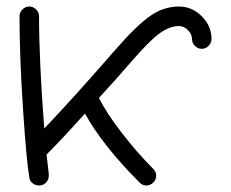

<svg xmlns="http://www.w3.org/2000/svg" viewBox="-20 -570 710 590"><path d="M130 -30Q130 -18 121.5 -9Q113 0 100 0Q89 0 80 -7Q71 -14 70 -25Q61 -78 50.5 -238.5Q40 -399 40 -520Q40 -532 49 -541Q58 -550 70 -550Q82 -550 91 -541Q100 -532 100 -520Q100 -383 116 -175Q211 -275 337 -420Q400 -492 441.5 -521Q483 -550 530 -550Q570 -550 600 -520Q630 -490 630 -450Q630 -438 621 -429Q612 -420 600 -420Q588 -420 579 -429Q570 -438 570 -450Q570 -465 557.5 -477.5Q545 -490 530 -490Q502 -490 471 -468Q440 -446 383 -380Q348 -339 284 -269Q307 -223 354 -162Q401 -101 451 -51Q460 -42 460 -30Q460 -18 451 -9Q442 0 430 0Q418 0 409 -9Q296 -122 241 -221Q172 -144 123 -95Q124 -83 127 -61Q130 -39 130 -30Z"/></svg>

Font: Pecita
Style: Book
Weight: 400
Width: 7
Version: Version 4.3